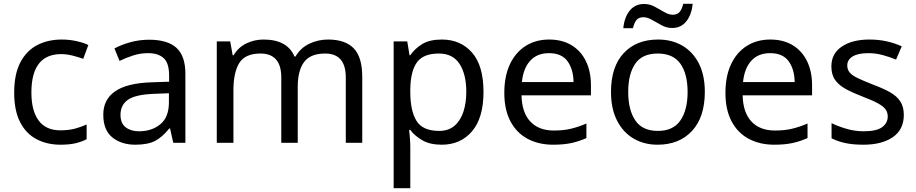

<svg xmlns="http://www.w3.org/2000/svg" viewBox="-20 -755 4843 1015"><path d="M300 10Q229 10 173.5 -19Q118 -48 86.5 -109Q55 -170 55 -265Q55 -364 88 -426Q121 -488 177.5 -517Q234 -546 306 -546Q347 -546 385 -537.5Q423 -529 447 -517L420 -444Q396 -453 364 -461Q332 -469 304 -469Q146 -469 146 -266Q146 -169 184.5 -117.5Q223 -66 299 -66Q343 -66 376.5 -75Q410 -84 438 -97V-19Q411 -5 378.5 2.5Q346 10 300 10Z M768 -545Q866 -545 913 -502Q960 -459 960 -365V0H896L879 -76H875Q840 -32 801.5 -11Q763 10 695 10Q622 10 574 -28.5Q526 -67 526 -149Q526 -229 589 -272.5Q652 -316 783 -320L874 -323V-355Q874 -422 845 -448Q816 -474 763 -474Q721 -474 683 -461.5Q645 -449 612 -433L585 -499Q620 -518 668 -531.5Q716 -545 768 -545ZM794 -259Q694 -255 655.5 -227Q617 -199 617 -148Q617 -103 644.5 -82Q672 -61 715 -61Q783 -61 828 -98.5Q873 -136 873 -214V-262Z M1714 -546Q1805 -546 1850 -499.5Q1895 -453 1895 -349V0H1808V-345Q1808 -472 1699 -472Q1621 -472 1587.5 -427Q1554 -382 1554 -296V0H1467V-345Q1467 -472 1357 -472Q1276 -472 1245 -422Q1214 -372 1214 -278V0H1126V-536H1197L1210 -463H1215Q1240 -505 1282.5 -525.5Q1325 -546 1373 -546Q1499 -546 1537 -456H1542Q1569 -502 1615.5 -524Q1662 -546 1714 -546Z M2316 -546Q2415 -546 2475.5 -477Q2536 -408 2536 -269Q2536 -132 2475.5 -61Q2415 10 2315 10Q2253 10 2212.5 -13.5Q2172 -37 2149 -68H2143Q2145 -51 2147 -25Q2149 1 2149 20V240H2061V-536H2133L2145 -463H2149Q2173 -498 2212 -522Q2251 -546 2316 -546ZM2300 -472Q2218 -472 2184.5 -426Q2151 -380 2149 -286V-269Q2149 -170 2181.5 -116.5Q2214 -63 2302 -63Q2351 -63 2382.5 -90Q2414 -117 2429.5 -163.5Q2445 -210 2445 -270Q2445 -362 2409.5 -417Q2374 -472 2300 -472Z M2883 -546Q2952 -546 3001.5 -516Q3051 -486 3077.5 -431.5Q3104 -377 3104 -304V-251H2737Q2739 -160 2783.5 -112.5Q2828 -65 2908 -65Q2959 -65 2998.5 -74.5Q3038 -84 3080 -102V-25Q3039 -7 2999 1.5Q2959 10 2904 10Q2828 10 2769.5 -21Q2711 -52 2678.5 -113.5Q2646 -175 2646 -264Q2646 -352 2675.5 -415Q2705 -478 2758.5 -512Q2812 -546 2883 -546ZM2882 -474Q2819 -474 2782.5 -433.5Q2746 -393 2739 -321H3012Q3011 -389 2980 -431.5Q2949 -474 2882 -474Z M3706 -269Q3706 -136 3638.5 -63Q3571 10 3456 10Q3385 10 3329.5 -22.5Q3274 -55 3242 -117.5Q3210 -180 3210 -269Q3210 -402 3277 -474Q3344 -546 3459 -546Q3532 -546 3587.5 -513.5Q3643 -481 3674.5 -419.5Q3706 -358 3706 -269ZM3301 -269Q3301 -174 3338.5 -118.5Q3376 -63 3458 -63Q3539 -63 3577 -118.5Q3615 -174 3615 -269Q3615 -364 3577 -418Q3539 -472 3457 -472Q3375 -472 3338 -418Q3301 -364 3301 -269ZM3275 -606Q3281 -665 3309.5 -699.5Q3338 -734 3385 -734Q3415 -734 3441.5 -719.5Q3468 -705 3492 -691Q3516 -677 3537 -677Q3560 -677 3572.5 -691.5Q3585 -706 3592 -735H3642Q3636 -677 3608 -642Q3580 -607 3533 -607Q3505 -607 3478.5 -621Q3452 -635 3427.5 -649.5Q3403 -664 3381 -664Q3357 -664 3345 -649.5Q3333 -635 3326 -606Z M4052 -546Q4121 -546 4170.5 -516Q4220 -486 4246.5 -431.5Q4273 -377 4273 -304V-251H3906Q3908 -160 3952.5 -112.5Q3997 -65 4077 -65Q4128 -65 4167.5 -74.5Q4207 -84 4249 -102V-25Q4208 -7 4168 1.5Q4128 10 4073 10Q3997 10 3938.5 -21Q3880 -52 3847.5 -113.5Q3815 -175 3815 -264Q3815 -352 3844.5 -415Q3874 -478 3927.5 -512Q3981 -546 4052 -546ZM4051 -474Q3988 -474 3951.5 -433.5Q3915 -393 3908 -321H4181Q4180 -389 4149 -431.5Q4118 -474 4051 -474Z M4758 -148Q4758 -70 4700 -30Q4642 10 4544 10Q4488 10 4447.5 1Q4407 -8 4376 -24V-104Q4408 -88 4453.5 -74.5Q4499 -61 4546 -61Q4613 -61 4643 -82.5Q4673 -104 4673 -140Q4673 -160 4662 -176Q4651 -192 4622.5 -208Q4594 -224 4541 -244Q4489 -264 4452 -284Q4415 -304 4395 -332Q4375 -360 4375 -404Q4375 -472 4430.5 -509Q4486 -546 4576 -546Q4625 -546 4667.5 -536.5Q4710 -527 4747 -510L4717 -440Q4683 -454 4646 -464Q4609 -474 4570 -474Q4516 -474 4487.5 -456.5Q4459 -439 4459 -409Q4459 -387 4472 -371.5Q4485 -356 4515.5 -341.5Q4546 -327 4597 -307Q4648 -288 4684 -268Q4720 -248 4739 -219.5Q4758 -191 4758 -148Z"/></svg>

Font: Noto Sans Khojki
Style: Regular
Weight: 400
Designer: Monotype Design Team
Foundry: Monotype Imaging Inc.
Version: Version 2.003; ttfautohint (v1.8.4.7-5d5b)